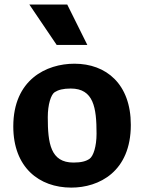

<svg xmlns="http://www.w3.org/2000/svg" viewBox="-20 -842 660 874"><path d="M304.5 12C431 12 575.5 -60.5 575.5 -273.5C575.5 -460 463 -552 319 -552C191 -552 40.5 -479.5 40.5 -266.5C40.5 -80 158 12 304.5 12ZM113.5 -821.5 238 -637.5H377.5L286 -821.5ZM197.5 -308.5C197.5 -366.5 212 -411.5 229 -422.5C245.5 -433 267.5 -439 302 -439C406.5 -439 419.5 -351.5 419.5 -233.5C419.5 -175.5 405 -131 387.5 -119C371.5 -108 350 -102 314.5 -102C210 -102 197.5 -189.5 197.5 -308.5Z"/></svg>

Font: Monaspace Argon ExtraBold
Style: Bold
Weight: 800
Designer: Riley Cran & the Lettermatic Team
Foundry: Lettermatic
Version: Version 1.000 (Monaspace Argon)